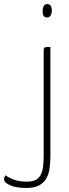

<svg xmlns="http://www.w3.org/2000/svg" viewBox="-142 -731 342 945"><path d="M106 37Q106 72 101.5 101Q97 130 84 150.5Q71 171 48.5 182.5Q26 194 -11 194Q-64 194 -93 180.5Q-122 167 -122 153Q-122 142 -115 132Q-98 144 -73 153.5Q-48 163 -10 163Q18 163 34.5 154Q51 145 59.5 127.5Q68 110 70.5 85Q73 60 73 27V-482Q73 -496 79.5 -498Q86 -500 106 -500ZM68 -678Q69 -711 91 -711Q113 -711 113 -677Q111 -645 89 -645Q66 -646 68 -678Z"/></svg>

Font: Yanone Kaffeesatz Thin
Style: Regular
Weight: 250
Designer: Yanone
Foundry: Yanone Font Production. Not for release.
Version: Version 1.002